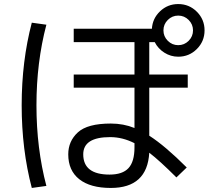

<svg xmlns="http://www.w3.org/2000/svg" viewBox="-20 -870 1040 948"><path d="M209 -748Q160 -562 160 -350Q160 -138 209 48L137 58Q87 -132 87 -350Q87 -568 137 -758ZM911.5 -668.5Q933 -690 933 -720Q933 -750 911.5 -771.5Q890 -793 860 -793Q830 -793 808.5 -771.5Q787 -750 787 -720Q787 -690 808.5 -668.5Q830 -647 860 -647Q890 -647 911.5 -668.5ZM860 -590Q823 -590 791.5 -610Q760 -630 744 -662H717V-502H907V-437H717V-200Q795 -150 902 -43L851 6Q769 -76 717 -116Q707 58 527 58Q426 58 371.5 15Q317 -28 317 -108Q317 -173 364.5 -216.5Q412 -260 527 -260Q590 -260 644 -238V-437H344V-502H644V-662H344V-728H730Q733 -779 770.5 -814.5Q808 -850 860 -850Q914 -850 952 -812Q990 -774 990 -720Q990 -666 952 -628Q914 -590 860 -590ZM644 -163Q585 -193 524 -193Q391 -193 391 -108Q391 -8 521 -8Q585 -8 614.5 -40Q644 -72 644 -142Z"/></svg>

Font: M PLUS 1p
Style: Regular
Weight: 400
Version: Version 1.062